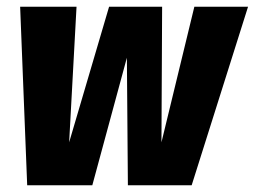

<svg xmlns="http://www.w3.org/2000/svg" viewBox="-20 -552 759 572"><path d="M551 0H361L358 -380L255 0H61L40 -532H208L186 -128L305 -532H463L461 -128L559 -532H719Z"/></svg>

Font: Fira Sans Condensed ExtraBold
Style: Italic
Weight: 800
Width: 3
Italic angle: -8°
Designer: bBox Type GmbH & Carrois Corporate GbR & Edenspiekermann AG
Foundry: bBox Type GmbH & Carrois Corporate GbR & Edenspiekermann AG
Version: Version 4.301